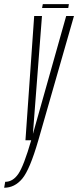

<svg xmlns="http://www.w3.org/2000/svg" viewBox="-99 -675 376 924"><path d="M23.5 0H85.5L257 -598H219.5L60 -32.5H59.5L103 -598H65.5ZM-79 228.5Q-28.5 228.5 8 185Q44.5 141.5 85.5 0L51.5 -1Q15.5 123.5 -10.8 161.8Q-37 200 -74 200ZM103.5 -636.5H229.5L232.5 -655H107Z"/></svg>

Font: Anybody ExtraCondensed ExtraLight
Style: Italic
Weight: 250
Width: 2
Italic angle: -10°
Version: Version 1.113;gftools[0.9.25]